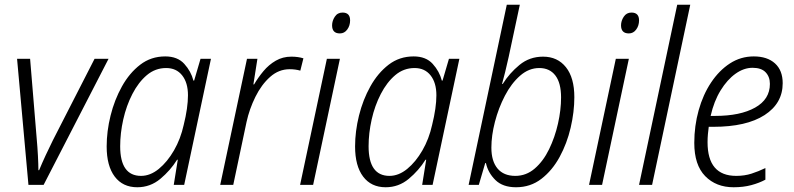

<svg xmlns="http://www.w3.org/2000/svg" viewBox="-20 -780 3348 810"><path d="M100 0 52 -532H107L135 -193Q138 -161 140 -123.5Q142 -86 142 -62H145Q157 -91 172.5 -124.5Q188 -158 203 -188L379 -532H438L164 0Z M559 10Q498 10 464 -35Q430 -80 430 -162Q430 -226 446.5 -292.5Q463 -359 494.5 -415.5Q526 -472 571.5 -507Q617 -542 677 -542Q729 -542 757.5 -510.5Q786 -479 796 -440H799L826 -532H870L757 0H713L730 -106H727Q699 -61 656.5 -25.5Q614 10 559 10ZM575 -38Q614 -38 650 -67.5Q686 -97 714 -145.5Q742 -194 755 -253Q764 -289 768.5 -320.5Q773 -352 773 -378Q773 -431 748.5 -462Q724 -493 681 -493Q635 -493 599.5 -463Q564 -433 538.5 -383.5Q513 -334 500 -276Q487 -218 487 -163Q487 -38 575 -38Z M909 0 1022 -532H1066L1049 -424H1052Q1069 -453 1091.5 -480Q1114 -507 1143.5 -524Q1173 -541 1209 -541Q1237 -541 1260 -534L1247 -482Q1226 -488 1202 -488Q1156 -488 1119.5 -455.5Q1083 -423 1057.5 -371.5Q1032 -320 1020 -265L964 0Z M1414 -639Q1381 -639 1381 -673Q1381 -692 1392.5 -709.5Q1404 -727 1425 -727Q1457 -727 1457 -694Q1457 -672 1445 -655.5Q1433 -639 1414 -639ZM1246 0 1359 -532H1414L1301 0Z M1607 10Q1546 10 1512 -35Q1478 -80 1478 -162Q1478 -226 1494.5 -292.5Q1511 -359 1542.5 -415.5Q1574 -472 1619.5 -507Q1665 -542 1725 -542Q1777 -542 1805.5 -510.5Q1834 -479 1844 -440H1847L1874 -532H1918L1805 0H1761L1778 -106H1775Q1747 -61 1704.5 -25.5Q1662 10 1607 10ZM1623 -38Q1662 -38 1698 -67.5Q1734 -97 1762 -145.5Q1790 -194 1803 -253Q1812 -289 1816.5 -320.5Q1821 -352 1821 -378Q1821 -431 1796.5 -462Q1772 -493 1729 -493Q1683 -493 1647.5 -463Q1612 -433 1586.5 -383.5Q1561 -334 1548 -276Q1535 -218 1535 -163Q1535 -38 1623 -38Z M2157 10Q2101 10 2070 -20.5Q2039 -51 2030 -92H2027L2000 0H1957L2118 -760H2173L2126 -540Q2119 -508 2111 -475.5Q2103 -443 2098 -426H2101Q2129 -471 2171.5 -506Q2214 -541 2271 -541Q2332 -541 2367.5 -496.5Q2403 -452 2403 -370Q2403 -308 2387.5 -241.5Q2372 -175 2341 -118Q2310 -61 2264 -25.5Q2218 10 2157 10ZM2154 -38Q2200 -38 2236 -69Q2272 -100 2296.5 -150.5Q2321 -201 2334 -258.5Q2347 -316 2347 -369Q2347 -430 2323 -461.5Q2299 -493 2255 -493Q2211 -493 2174 -460.5Q2137 -428 2110 -376Q2083 -324 2068 -266Q2053 -208 2053 -157Q2053 -100 2079 -69Q2105 -38 2154 -38Z M2633 -639Q2600 -639 2600 -673Q2600 -692 2611.5 -709.5Q2623 -727 2644 -727Q2676 -727 2676 -694Q2676 -672 2664 -655.5Q2652 -639 2633 -639ZM2465 0 2578 -532H2633L2520 0Z M2676 0 2837 -760H2892L2731 0Z M3075 10Q3001 10 2955 -37Q2909 -84 2909 -177Q2909 -249 2927.5 -315Q2946 -381 2980 -432Q3014 -483 3059.5 -512.5Q3105 -542 3160 -542Q3217 -542 3249.5 -512.5Q3282 -483 3282 -429Q3282 -344 3205.5 -294.5Q3129 -245 2989 -245H2970Q2968 -231 2966.5 -214Q2965 -197 2965 -180Q2965 -38 3086 -38Q3121 -38 3150.5 -47.5Q3180 -57 3209 -71V-22Q3183 -8 3149.5 1Q3116 10 3075 10ZM2997 -291Q3103 -291 3165.5 -326Q3228 -361 3228 -426Q3228 -456 3210 -475Q3192 -494 3155 -494Q3118 -494 3083 -469Q3048 -444 3020 -398.5Q2992 -353 2978 -291Z"/></svg>

Font: Noto Sans SemiCondensed Light
Style: Italic
Weight: 300
Width: 4
Italic angle: -12°
Designer: Monotype Design Team
Foundry: Monotype Imaging Inc.
Version: Version 2.013; ttfautohint (v1.8.4.7-5d5b)